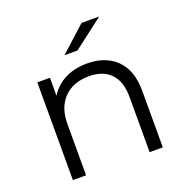

<svg xmlns="http://www.w3.org/2000/svg" viewBox="-130 -851 938 971"><g transform="rotate(-20 338.5 -366.0)"><path d="M583 -305V0H512V-298Q512 -380 471 -423Q430 -466 354 -466Q269 -466 219.5 -415.5Q170 -365 170 -276V0H99V-526H167V-429Q196 -477 247.5 -503.5Q299 -530 367 -530Q466 -530 524.5 -472.5Q583 -415 583 -305ZM412 -732H507L345 -608H275Z"/></g></svg>

Font: Montserrat-Regular
Style: Regular
Weight: 400
Version: Version 7.200